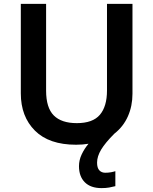

<svg xmlns="http://www.w3.org/2000/svg" viewBox="-20 -734 788 987"><path d="M479 102Q479 129 490.5 141.5Q502 154 521 154Q537 154 550.5 151.5Q564 149 573 146V223Q558 227 541 230Q524 233 502 233Q446 233 416 203Q386 173 386 120Q386 89 400 59.5Q414 30 435 5Q405 10 371 10Q232 10 159.5 -62.5Q87 -135 87 -254V-714H217V-268Q217 -180 256.5 -140.5Q296 -101 375 -101Q457 -101 493.5 -144Q530 -187 530 -269V-714H661V-252Q661 -189 637.5 -136Q614 -83 568 -47Q521 0 500 35Q479 70 479 102Z"/></svg>

Font: Noto Sans Sora Sompeng Semi
Style: Bold
Weight: 700
Designer: Monotype Design Team. David Williams.
Foundry: Monotype Imaging Inc.
Version: Version 2.101; ttfautohint (v1.8.4.7-5d5b)